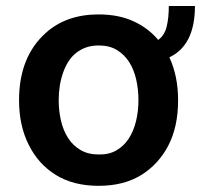

<svg xmlns="http://www.w3.org/2000/svg" viewBox="-20 -600 661 631"><path d="M304 10.7Q221.6 10.7 163.7 -24.9Q106.2 -60.4 74.9 -123.2Q42.6 -186.4 42.6 -270.6Q42.6 -412.3 129.6 -491.1Q197.4 -552.6 304 -552.6Q370 -552.6 418.9 -530Q467.7 -507.5 500 -468.8Q520.6 -483.7 527.7 -512.3Q534.8 -540.8 534.8 -580.3H620.7Q620.7 -451.3 536.6 -411.6Q565.3 -350.1 565.3 -270.6Q565.3 -182.9 532.7 -120.7Q500 -58.9 443 -24.1Q386 10.7 304 10.7ZM304.7 -92.3Q338.1 -91.6 362.6 -105.8Q387.1 -120 403.1 -144.5Q419 -169 427 -201.7Q435 -234.4 435 -271Q435 -305.8 427.7 -338.2Q420.5 -370.7 404.7 -395.8Q388.8 -420.8 364.2 -435.7Q339.5 -450.6 304.7 -450.6Q281.6 -450.6 263 -444.1Q244.3 -437.5 229.8 -425.8Q215.2 -414.1 204.7 -397.5Q194.2 -381 187.5 -361.5Q172.9 -320 172.9 -271Q172.9 -235.8 180.4 -203.5Q187.9 -171.2 203.7 -146.5Q219.5 -121.8 244.5 -107.1Q269.5 -92.3 304.7 -92.3Z"/></svg>

Font: Linik Sans SemiBold
Style: Regular
Weight: 600
Designer: Fonts by Rasmus Andersson / Changes by Cristiano Sobral with parts from Marc Monis
Foundry: rsms
Version: Version 3.020; ttfautohint (v1.6)